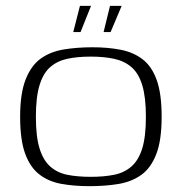

<svg xmlns="http://www.w3.org/2000/svg" viewBox="-20 -631 623 658"><path d="M287 7Q233 7 189.5 -1Q146 -9 114.5 -33.5Q83 -58 66 -105Q49 -152 49 -231Q49 -311 68 -359Q87 -407 120 -430.5Q153 -454 198.5 -461.5Q244 -469 297 -469Q350 -469 393.5 -460.5Q437 -452 468.5 -428Q500 -404 517 -357Q534 -310 534 -231Q534 -150 515.5 -102.5Q497 -55 464 -31.5Q431 -8 386 -0.5Q341 7 287 7ZM291 -25Q336 -25 371 -32Q406 -39 430.5 -60.5Q455 -82 467.5 -122.5Q480 -163 480 -231Q480 -298 467.5 -339Q455 -380 430.5 -401Q406 -422 371 -429.5Q336 -437 291 -437Q245 -437 210.5 -429.5Q176 -422 152 -401Q128 -380 115.5 -339Q103 -298 103 -231Q103 -163 115.5 -122.5Q128 -82 152 -60.5Q176 -39 210.5 -32Q245 -25 291 -25ZM335 -521 357 -611H397L359 -521ZM231 -521 254 -611H292L256 -521Z"/></svg>

Font: Genos Thin Light
Style: Regular
Weight: 300
Version: Version 1.010